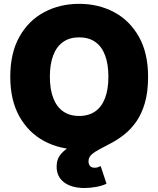

<svg xmlns="http://www.w3.org/2000/svg" viewBox="-20 -757 812 985"><path d="M386.2 9.8Q287.1 9.8 206.8 -33.2Q126.5 -76.2 79.6 -159.4Q32.7 -242.7 32.7 -363.3Q32.7 -484.9 79.6 -568.4Q126.5 -651.9 206.8 -694.6Q287.1 -737.3 386.2 -737.3Q485.4 -737.3 565.4 -694.6Q645.5 -651.9 692.6 -568.4Q739.7 -484.9 739.7 -363.3Q739.7 -242.2 692.6 -158.9Q645.5 -75.7 565.4 -33Q485.4 9.8 386.2 9.8ZM386.2 -162.1Q435.1 -162.1 468.5 -185.5Q502 -209 519 -253.9Q536.1 -298.8 536.1 -363.3Q536.1 -428.2 519 -473.4Q502 -518.6 468.5 -542Q435.1 -565.4 386.2 -565.4Q337.4 -565.4 304 -542Q270.5 -518.6 253.2 -473.4Q235.8 -428.2 235.8 -363.3Q235.8 -298.8 253.2 -253.9Q270.5 -209 304 -185.5Q337.4 -162.1 386.2 -162.1ZM413.6 207.5Q347.2 207.5 308.8 178.5Q270.5 149.4 270.5 97.7Q270.5 58.6 293.5 32.2Q316.4 5.9 354 -13.7Q391.6 -33.2 436.8 -52Q481.9 -70.8 526.9 -94.5Q571.8 -118.2 609.6 -152.6Q647.5 -187 670.4 -238Q693.4 -289.1 693.4 -363.3H739.7Q739.7 -284.7 723.1 -228.3Q706.5 -171.9 679.2 -133.1Q651.9 -94.2 619.4 -68.4Q586.9 -42.5 554.2 -24.9Q521.5 -7.3 494.1 6.8Q466.8 21 450.4 35.4Q434.1 49.8 434.1 70.3Q434.1 85.9 442.1 94.7Q450.2 103.5 465.8 103.5Q473.6 103.5 481.2 101.3Q488.8 99.1 496.6 95.2L526.4 185.5Q505.9 195.8 474.1 201.7Q442.4 207.5 413.6 207.5Z"/></svg>

Font: Inter 16pt Black
Style: Regular
Weight: 900
Version: Version 4.001;git-66647c0bb